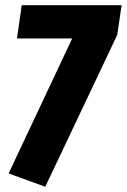

<svg xmlns="http://www.w3.org/2000/svg" viewBox="-20 -697 485 734"><path d="M445 -677 428 -563 153 17 13 -34 256 -550H45L63 -677Z"/></svg>

Font: Fira Sans Extra Condensed ExtraBold
Style: Italic
Weight: 800
Width: 3
Italic angle: -8°
Designer: Carrois Corporate & Edenspiekermann AG
Foundry: Carrois Corporate GbR & Edenspiekermann AG
Version: Version 4.203